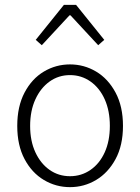

<svg xmlns="http://www.w3.org/2000/svg" viewBox="-20 -758 576 790"><path d="M268 12Q210 12 160.5 -17.5Q111 -47 81 -103.5Q51 -160 51 -240Q51 -320 81 -377Q111 -434 160.5 -463.5Q210 -493 268 -493Q326 -493 375.5 -463.5Q425 -434 455.5 -377Q486 -320 486 -240Q486 -160 455.5 -103.5Q425 -47 375.5 -17.5Q326 12 268 12ZM268 -33Q315 -33 352.5 -59Q390 -85 411 -131.5Q432 -178 432 -240Q432 -302 411 -349Q390 -396 352.5 -422.5Q315 -449 268 -449Q221 -449 184 -422.5Q147 -396 125.5 -349Q104 -302 104 -240Q104 -178 125.5 -131.5Q147 -85 184 -59Q221 -33 268 -33ZM152 -572 127 -594 243 -738H293L409 -594L384 -572L270 -695H266Z"/></svg>

Font: Assistant ExtraLight Light
Style: Regular
Weight: 300
Version: Version 3.000